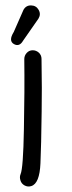

<svg xmlns="http://www.w3.org/2000/svg" viewBox="-20 -676 262 702"><path d="M65.9 -640.1Q75.2 -656.7 93.8 -656.2Q112.3 -655.8 121.3 -639.9Q130.4 -624 120.6 -607.9L64.5 -527.3Q50.8 -503.4 30.5 -515.1Q10.3 -526.9 30.3 -559.1ZM94.2 4.4Q81.5 8.3 69.8 2Q58.1 -4.4 54.7 -16.6Q50.8 -28.8 55.2 -39.1Q64.9 -61 67.4 -203.1Q70.3 -345.2 68.8 -460Q68.8 -472.7 77.6 -482.4Q86.4 -492.2 99.6 -492.2Q112.3 -492.2 122.1 -483.4Q131.8 -474.1 131.8 -460.9Q133.8 -345.2 132.3 -267.6Q130.9 -189.9 130.4 -157.2Q129.9 -124.5 127.9 -79.6Q125 -4.9 94.2 4.4Z"/></svg>

Font: Chilanka
Style: Regular
Weight: 400
Designer: Santhosh Thottingal <santhosh.thottingal@gmail.com>
Foundry: Swathanthra Malayalam Computing(SMC)
Version: Version 1.3; 20181103